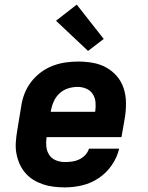

<svg xmlns="http://www.w3.org/2000/svg" viewBox="-20 -805 640 833"><path d="M261 8Q237 8 212.5 5Q188 2 166 -5.5Q144 -13 124.5 -25Q105 -37 90 -54.5Q75 -72 65.5 -93Q56 -114 51.5 -137.5Q47 -161 48.5 -185.5Q50 -210 54 -234L72 -344Q76 -372 86.5 -399Q97 -426 115 -449.5Q133 -473 157 -491Q181 -509 208.5 -519.5Q236 -530 264 -534Q292 -538 319 -538Q351 -538 382.5 -532.5Q414 -527 441 -512Q468 -497 487.5 -474Q507 -451 516.5 -422Q526 -393 526.5 -360.5Q527 -328 522 -296L507 -210H182Q179 -190 181 -169.5Q183 -149 193.5 -133Q204 -117 222.5 -109.5Q241 -102 261 -102Q277 -102 292.5 -104Q308 -106 323 -113Q338 -120 349.5 -132Q361 -144 366 -160H497Q488 -122 465 -88.5Q442 -55 408.5 -32.5Q375 -10 337 -1Q299 8 261 8ZM393 -320Q396 -340 394.5 -360Q393 -380 383 -396Q373 -412 355 -420Q337 -428 317 -428Q296 -428 275.5 -421.5Q255 -415 239 -400.5Q223 -386 214 -366.5Q205 -347 201 -326L200 -320ZM362 -584 223 -715 313 -785 430 -636Z"/></svg>

Font: Iosevka Curly XBdExObl
Style: Regular
Weight: 800
Width: 7
Italic angle: -9°
Monospace: yes
Designer: Belleve Invis
Foundry: Belleve Invis
Version: Version 11.1.0; ttfautohint (v1.8.3)